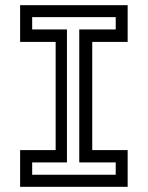

<svg xmlns="http://www.w3.org/2000/svg" viewBox="-20 -720 570 740"><path d="M57.5 0V-141.5H194.5V-558.5H57.5V-700H472V-558.5H335.5V-141.5H472V0ZM104 -46.5H426V-94H285.5V-606.5H426V-654H104V-606.5H238V-94H104Z"/></svg>

Font: Tourney Thin Medium
Style: Regular
Weight: 500
Version: Version 1.015